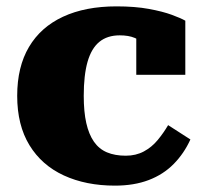

<svg xmlns="http://www.w3.org/2000/svg" viewBox="-20 -572 644 603"><path d="M375 -83Q407 -83 432 -96.5Q457 -110 475.5 -132.5Q494 -155 508 -179L578 -134Q558 -90 525.5 -57Q493 -24 447 -6.5Q401 11 341 11Q250 11 180.5 -21Q111 -53 72.5 -116Q34 -179 34 -271Q34 -362 71 -424.5Q108 -487 178 -519.5Q248 -552 346 -552Q404 -552 447.5 -544Q491 -536 519.5 -525.5Q548 -515 562 -507V-337H408V-491Q422 -491 429.5 -483Q437 -475 440 -464.5Q443 -454 441.5 -444Q440 -434 437 -431Q422 -445 403 -453Q384 -461 356 -461Q317 -461 292 -440.5Q267 -420 255 -378Q243 -336 243 -271Q243 -221 251 -185.5Q259 -150 275 -127Q291 -104 316 -93.5Q341 -83 375 -83Z"/></svg>

Font: Roboto Serif 20pt ExtraBold
Style: Regular
Weight: 800
Version: Version 1.008